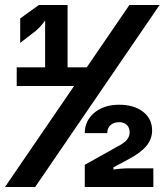

<svg xmlns="http://www.w3.org/2000/svg" viewBox="-30 -750 660 770"><path d="M-10 0 267 -405H37V-480H151V-668Q145 -659 134 -646.5Q123 -634 112 -625L51 -578V-676L126 -730H241V-480H318L489 -730H610L111 0ZM310 0V-89L453 -169Q490 -190 490 -219Q490 -238 478.5 -249Q467 -260 448 -260Q426 -260 413 -248Q400 -236 400 -216H310Q310 -266 348.5 -298Q387 -330 448 -330Q507 -330 543.5 -302Q580 -274 580 -227Q580 -192 556.5 -164Q533 -136 483 -110L425 -79V-70Q436 -72 454 -73.5Q472 -75 485 -75H585V0Z"/></svg>

Font: JetBrains Mono NL ExtraBold
Style: Regular
Weight: 800
Designer: Philipp Nurullin, Konstantin Bulenkov
Foundry: JetBrains
Version: Version 2.304; ttfautohint (v1.8.4.7-5d5b)